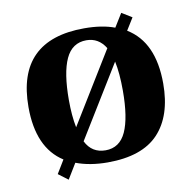

<svg xmlns="http://www.w3.org/2000/svg" viewBox="-70 -605 724 725"><g transform="rotate(-10 292.5 -242.0)"><path d="M216.8 -82Q240.7 -34.2 293 -34.2Q347.2 -34.2 371.6 -87.6Q396 -141.1 396 -245.1Q396 -312 386.2 -357.9ZM189 -245.1Q189 -184.6 198.2 -139.2L366.2 -413.1Q339.8 -456.1 293 -456.1Q238.3 -456.1 213.6 -402.6Q189 -349.1 189 -245.1ZM34.2 -245.1Q34.2 -502 293 -502Q361.3 -502 409.2 -483.9L440.9 -535.2L480 -511.2L451.2 -464.8Q550.8 -404.3 550.8 -245.1Q550.8 -121.1 488 -54.4Q425.3 12.2 293 12.2Q225.1 12.2 171.9 -7.8L136.2 50.8L99.1 22.9L129.9 -27.8Q34.2 -88.9 34.2 -245.1Z"/></g></svg>

Font: Linguistics Pro
Style: Bold
Weight: 700
Designer: Stefan Peev, Context Ltd
Foundry: Stefan Peev, Context Ltd
Version: Version 001.000